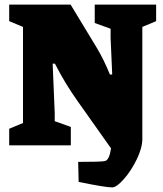

<svg xmlns="http://www.w3.org/2000/svg" viewBox="-20 -632 709 835"><path d="M659 -612V-540L599 -515V-28Q599 11 575 60.5Q551 110 519 146.5Q487 183 468 183Q438 183 322 159L320 72Q411 72 433 69Q446 68 453 51.5Q460 35 463 12H462L319 -190Q262 -270 219 -355H209L218 -140V-105L288 -80V0H20V-72L80 -97V-515L20 -540V-612H287L401 -424Q433 -370 458 -308H468L461 -467V-507L392 -532V-612Z"/></svg>

Font: Grenze Black
Style: Regular
Weight: 900
Designer: Renata Polastri
Foundry: Omnibus-Type
Version: Version 1.002; ttfautohint (v1.8)